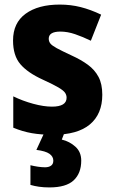

<svg xmlns="http://www.w3.org/2000/svg" viewBox="-20 -579 500 839"><path d="M427 -165Q427 -81 373 -35.5Q319 10 211 10Q160 10 119.5 3Q79 -4 38 -21V-158Q79 -138 125 -125.5Q171 -113 207 -113Q271 -113 271 -152Q271 -164 264 -174Q257 -184 235 -197Q213 -210 167 -231Q101 -261 69 -298.5Q37 -336 37 -402Q37 -479 92 -519Q147 -559 241 -559Q289 -559 332.5 -548Q376 -537 422 -515L377 -401Q342 -418 308.5 -429.5Q275 -441 244 -441Q193 -441 193 -410Q193 -398 200 -389Q207 -380 228 -368.5Q249 -357 292 -337Q334 -318 364 -296Q394 -274 410.5 -243Q427 -212 427 -165ZM335 123Q335 178 302 209Q269 240 196 240Q171 240 150.5 237Q130 234 113 229V143Q129 147 146 149.5Q163 152 177 152Q193 152 203 145Q213 138 213 123Q213 105 196 93Q179 81 139 76L174 0H262L250 31Q284 39 309.5 62Q335 85 335 123Z"/></svg>

Font: Noto Sans Gujarati SemiCondensed ExtraBold
Style: Regular
Weight: 800
Width: 4
Designer: Jelle Bosma - Monotype Design Team, Universal Thirst
Foundry: Monotype Imaging Inc.
Version: Version 2.106; ttfautohint (v1.8.4.7-5d5b)